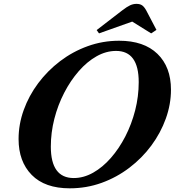

<svg xmlns="http://www.w3.org/2000/svg" viewBox="-20 -988 926 1018"><path d="M350 10.5Q218 10.5 148.2 -60.5Q78.5 -131.5 78.5 -250.5Q78.5 -329 105.8 -404.8Q133 -480.5 182.5 -546.8Q232 -613 298.8 -663.8Q365.5 -714.5 445 -743.2Q524.5 -772 611.5 -772Q743 -772 814.8 -702.5Q886.5 -633 886.5 -512.5Q886.5 -435 859.2 -359.2Q832 -283.5 782.8 -216.8Q733.5 -150 666.2 -98.8Q599 -47.5 518.8 -18.5Q438.5 10.5 350 10.5ZM371 -44Q423.5 -44 474 -72.5Q524.5 -101 568 -150.8Q611.5 -200.5 644.8 -265.2Q678 -330 696.8 -403.5Q715.5 -477 715.5 -552.5Q715.5 -718 595.5 -718Q542.5 -718 492 -689.5Q441.5 -661 397.8 -611Q354 -561 320.5 -496.2Q287 -431.5 268.2 -358.2Q249.5 -285 249.5 -210.5Q249.5 -44 371 -44ZM505 -811 492.5 -828.5 627.5 -932.5Q653.5 -952.5 670 -960Q686.5 -967.5 703.5 -967.5Q722.5 -967.5 733.8 -959.5Q745 -951.5 755.5 -932.5L809.5 -829.5L781.5 -811L681 -873.5Z"/></svg>

Font: Libre Caslon Text
Style: Italic
Weight: 400
Italic angle: -22.583°
Designer: Pablo Impallari, Rodrigo Fuenzalida, Katja Schimmel
Foundry: Pablo Impallari, Rodrigo Fuenzalida
Version: Version 2.000